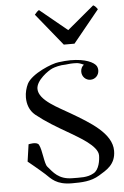

<svg xmlns="http://www.w3.org/2000/svg" viewBox="-60 -945 638 987"><g transform="rotate(-5 259.0 -451.0)"><path d="M292 -610.8C297.9 -610.8 312 -613.8 330.1 -613.8C336.9 -613.8 345.2 -613.8 354 -612.8C365.2 -610.8 377 -606 384.8 -602.1C374 -594.2 368.2 -581.1 368.2 -566.9C368.2 -542 387.2 -522 412.1 -522C437 -522 456.1 -542 456.1 -566.9C456.1 -575.2 454.1 -583 450.2 -589.8C438 -608.9 396 -630.9 317.9 -630.9C297.9 -630.9 279.8 -628.9 255.9 -626C223.1 -623 116.2 -580.1 89.8 -529.8C80.1 -509.8 73.2 -484.9 73.2 -460C73.2 -425.8 84 -392.1 112.8 -368.2C164.1 -327.1 211.9 -298.8 288.1 -254.9C321.8 -233.9 421.9 -181.2 421.9 -130.9C421.9 -106.9 415 -56.2 384.8 -41C352.1 -22 314.9 -25.9 275.9 -25.9C204.1 -25.9 178.2 -65.9 151.9 -96.2C137.2 -112.8 134.8 -183.1 119.1 -211.9C108.9 -230 65.9 -219.2 65.9 -219.2L53.2 -130.9C53.2 -130.9 110.8 -84 138.2 -59.1C166 -33.2 189.9 0 271 0C321.8 0 369.1 -1 413.1 -27.8C450.2 -50.8 501 -75.2 501 -147.9C501 -237.8 392.1 -301.8 294.9 -358.9C237.8 -393.1 136.2 -439 136.2 -499C136.2 -543 200.2 -587.9 222.2 -597.2C233.9 -602.1 262.2 -610.8 292 -610.8ZM156.2 -879.9 291 -713.9H346.2L481.4 -879.9C471.2 -894 469.2 -896 459 -901.9L320.3 -786.1L179.2 -901.9C168.5 -895 168.5 -894 156.2 -879.9Z"/></g></svg>

Font: Pierce
Style: Roman
Weight: 500
Version: Version 0.2.0